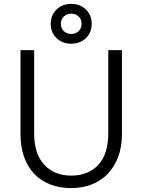

<svg xmlns="http://www.w3.org/2000/svg" viewBox="-20 -957 730 984"><path d="M345 7Q286 7 238 -11.5Q190 -30 156 -65.5Q122 -101 103.5 -152.5Q85 -204 85 -270V-700H155V-275Q155 -168 207 -112.5Q259 -57 345 -57Q432 -57 483.5 -112Q535 -167 535 -275V-700H605V-270Q605 -205 586 -154Q567 -103 533 -67Q499 -31 451 -12Q403 7 345 7ZM345 -733Q299 -733 269.5 -762Q240 -791 240 -835Q240 -879 269.5 -908Q299 -937 345 -937Q391 -937 420.5 -908Q450 -879 450 -835Q450 -791 420.5 -762Q391 -733 345 -733ZM345 -783Q368 -783 383 -797.5Q398 -812 398 -835Q398 -858 383 -872.5Q368 -887 345 -887Q322 -887 307 -872.5Q292 -858 292 -835Q292 -812 307 -797.5Q322 -783 345 -783Z"/></svg>

Font: PT Root UI
Style: Regular
Weight: 400
Designer: Vitaly Kuzmin
Foundry: ParaType Ltd.
Version: Version 2.001G